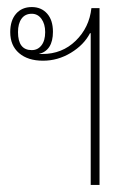

<svg xmlns="http://www.w3.org/2000/svg" viewBox="-20 -524 376 544"><path d="M237 0V-430H235Q218 -397 181 -374.5Q144 -352 102 -352Q59 -352 34 -373.5Q9 -395 9 -433Q9 -466 25.5 -485Q42 -504 70 -504Q97 -504 113.5 -485.5Q130 -467 130 -434Q130 -381 90 -371Q95 -371 100 -371Q156 -371 194.5 -408.5Q233 -446 239 -501H262V0ZM70 -382Q87 -382 97.5 -395.5Q108 -409 108 -433Q108 -456 97.5 -470.5Q87 -485 70 -485Q51 -485 41 -471Q31 -457 31 -433Q31 -382 70 -382Z"/></svg>

Font: Noto Sans Thai Looped UI Narrow Thin
Style: Regular
Weight: 100
Width: 4
Designer: Cadson Demak Team
Foundry: Cadson Demak Co., Ltd.
Version: Version 1.000; ttfautohint (v1.8.4.7-5d5b)